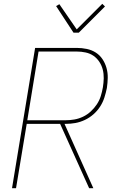

<svg xmlns="http://www.w3.org/2000/svg" viewBox="-20 -986 640 1006"><path d="M43 0 164 -735H382Q409 -735 435 -729.5Q461 -724 482 -710.5Q503 -697 517 -676Q531 -655 538 -630Q545 -605 544.5 -578.5Q544 -552 540 -525Q535 -500 527 -475Q519 -450 504.5 -427.5Q490 -405 469.5 -387Q449 -369 424.5 -357.5Q400 -346 375 -341.5Q350 -337 325 -337H318L469 0H447L295 -337H120L64 0ZM123 -356H325Q347 -356 370 -360Q393 -364 415 -374.5Q437 -385 455.5 -402Q474 -419 487.5 -439.5Q501 -460 508 -482.5Q515 -505 519 -528Q523 -552 523.5 -575.5Q524 -599 518.5 -621Q513 -643 500.5 -662Q488 -681 470 -693.5Q452 -706 429 -711Q406 -716 382 -716H182ZM365 -815 274 -954 291 -964 382 -832 516 -966 530 -952 393 -815Z"/></svg>

Font: Iosevka Thin Extended Oblique
Style: Regular
Weight: 100
Width: 7
Italic angle: -9°
Monospace: yes
Designer: Belleve Invis
Foundry: Belleve Invis
Version: Version 32.5.0; ttfautohint (v1.8.4)